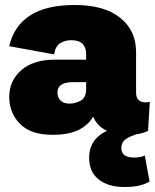

<svg xmlns="http://www.w3.org/2000/svg" viewBox="-20 -530 620 769"><path d="M325 -314Q325 -340 310.5 -354.5Q296 -369 266 -369Q238 -369 219.5 -356Q201 -343 197 -312L17 -345Q35 -425 99.5 -467.5Q164 -510 280 -510Q397 -510 461 -459Q525 -408 525 -322V-159Q525 -120 564 -120Q572 -120 580 -122L573 -6Q541 10 494 10Q442 10 405 -8Q368 -26 353 -63Q334 -29 294.5 -9.5Q255 10 190 10Q104 10 60.5 -33.5Q17 -77 17 -142Q17 -207 65.5 -249Q114 -291 199 -291H325ZM258 -115Q282 -115 303.5 -127Q325 -139 325 -174V-201H272Q210 -201 210 -159Q210 -141 222 -128Q234 -115 258 -115ZM478 219Q413 219 375 188.5Q337 158 337 102Q337 43 381.5 10Q426 -23 498 -28L573 -6Q518 8 492 22Q466 36 466 63Q466 101 517 101Q529 101 540.5 99Q552 97 560 93L579 197Q558 209 534.5 214Q511 219 478 219Z"/></svg>

Font: Prodigy Sans ExtraBold
Style: Regular
Weight: 800
Designer: Wei Huang
Foundry: Wei Huang
Version: Version 1.003; ttfautohint (v1.8.3)